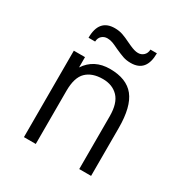

<svg xmlns="http://www.w3.org/2000/svg" viewBox="-165 -849 946 983"><g transform="rotate(30 308.0 -358.0)"><path d="M507 -283V0H437V-312Q437 -389 403 -424.5Q369 -460 312 -460Q249 -460 214.5 -426.5Q180 -393 180 -314V0H110V-511H176V-450Q224 -523 318 -523Q416 -523 461.5 -466Q507 -409 507 -283ZM296 -630Q274 -641 259 -646.5Q244 -652 228 -652Q209 -652 195.5 -640Q182 -628 181 -606H142Q142 -716 235 -716Q261 -716 282.5 -708.5Q304 -701 332 -687Q336 -685 350.5 -678.5Q365 -672 377 -668.5Q389 -665 400 -665Q419 -665 432.5 -677.5Q446 -690 447 -712H485Q485 -602 393 -602Q367 -602 347 -609Q327 -616 296 -630Z"/></g></svg>

Font: Overpass Mono Light
Style: Regular
Weight: 300
Monospace: yes
Designer: Delve Withrington, Dave Bailey
Foundry: Delve Fonts
Version: Version 1.000;DELV;Overpass